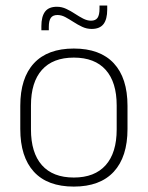

<svg xmlns="http://www.w3.org/2000/svg" viewBox="-20 -678 546 710"><path d="M253 12Q155.5 12 105.2 -43Q55 -98 55 -201V-286.5Q55 -389.5 105.5 -444Q156 -498.5 253 -498.5Q350 -498.5 400.8 -444Q451.5 -389.5 451.5 -286.5V-201Q451.5 -98 400.8 -43Q350 12 253 12ZM253 -21.5Q330 -21.5 370.8 -67.2Q411.5 -113 411.5 -199.5V-288Q411.5 -374 371 -419.5Q330.5 -465 253 -465Q175.5 -465 135 -419.5Q94.5 -374 94.5 -288V-199.5Q94.5 -113 135 -67.2Q175.5 -21.5 253 -21.5ZM319 -571Q300.5 -571 284 -578.8Q267.5 -586.5 251.8 -596.8Q236 -607 221.5 -614.8Q207 -622.5 192.5 -622.5Q175.5 -622.5 168 -612Q160.5 -601.5 160.5 -578.5V-566H133V-581.5Q133 -616.5 146.5 -634.8Q160 -653 190.5 -653Q208.5 -653 225 -645.2Q241.5 -637.5 257 -627.2Q272.5 -617 287.5 -609.2Q302.5 -601.5 316.5 -601.5Q333.5 -601.5 340.8 -612.2Q348 -623 348 -646V-657.5H376.5V-642.5Q376.5 -607 362.8 -589Q349 -571 319 -571Z"/></svg>

Font: Anek Bangla ExtraLight
Style: Regular
Weight: 250
Designer: Sulekha Rajkumar (Bangla), Yesha Goshar (Latin)
Foundry: Ek Type
Version: Version 1.003